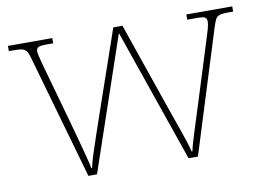

<svg xmlns="http://www.w3.org/2000/svg" viewBox="-63 -631 996 725"><g transform="rotate(-10 435.0 -268.0)"><path d="M89 -463Q83 -487 77 -498Q71 -509 61 -512.5Q51 -516 30 -516H7V-536H177V-516H150Q125 -516 118.5 -511Q112 -506 112 -496Q112 -488 118.5 -464Q125 -440 129 -425L192 -200Q199 -176 208 -141.5Q217 -107 225.5 -75.5Q234 -44 237 -27H240Q243 -44 253.5 -77Q264 -110 276.5 -146Q289 -182 297 -206L411 -536H446L554 -223Q560 -205 570 -177Q580 -149 590.5 -119Q601 -89 609.5 -63Q618 -37 621 -23H624Q629 -48 644.5 -96Q660 -144 679 -205L749 -428Q756 -449 761 -467Q766 -485 766 -496Q766 -506 760 -511Q754 -516 728 -516H691V-536H867V-516H845Q825 -516 814.5 -512.5Q804 -509 799 -499Q794 -489 787 -467L641 0H605L428 -511L254 0H221Z"/></g></svg>

Font: Noto Serif Thin
Style: Regular
Weight: 100
Designer: Monotype Design Team
Foundry: Monotype Imaging Inc.
Version: Version 2.015